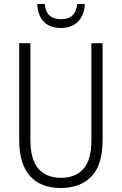

<svg xmlns="http://www.w3.org/2000/svg" viewBox="-20 -930 609 960"><path d="M493 -230Q493 -105 437 -47.5Q381 10 284 10Q184 10 130 -50Q76 -110 76 -230V-714H132V-231Q132 -132 172 -86.5Q212 -41 285 -41Q357 -41 397 -85.5Q437 -130 437 -230V-714H493ZM404 -910Q402 -854 370 -822Q338 -790 284 -790Q231 -790 200 -820.5Q169 -851 166 -910H204Q210 -834 285 -834Q359 -834 366 -910Z"/></svg>

Font: Noto Sans Georgian Condensed Light
Style: Regular
Weight: 300
Width: 3
Designer: Monotype Design Team, Akaki Razmadze
Foundry: Google LLC
Version: Version 2.005; ttfautohint (v1.8.4.7-5d5b)